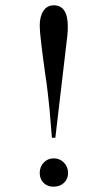

<svg xmlns="http://www.w3.org/2000/svg" viewBox="-20 -696 373 725"><path d="M176 -176 167 -284Q165 -303 161 -340Q157 -377 150 -422Q146 -449 142.5 -477Q139 -505 136 -529Q133 -553 131.5 -571.5Q130 -590 130 -599Q130 -634 144 -655Q158 -676 183 -676Q236 -676 236 -596Q236 -585 235.5 -576.5Q235 -568 234 -559L189 -176ZM183 -98Q206 -98 221.5 -82Q237 -66 237 -43Q237 -20 221.5 -5.5Q206 9 182 9Q159 9 144.5 -5.5Q130 -20 130 -43Q130 -66 145 -82Q160 -98 183 -98Z"/></svg>

Font: Klingon pIqaD vaHbo'
Style: Regular
Weight: 400
Width: 0
Designer: Mike Neff (qa'vaj)
Foundry: Mike Neff and Michael Everson
Version: Version 2.003